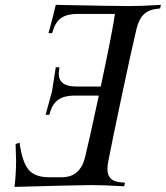

<svg xmlns="http://www.w3.org/2000/svg" viewBox="-20 -752 669 775"><path d="M378.9 -366.2H280.8Q240.7 -366.2 217 -350.6Q193.4 -335 183.1 -302.2L178.7 -288.6H164.1Q188.5 -376.5 189.9 -383.1Q191.4 -389.6 205.1 -480.5H219.7L218.3 -466.8Q217.3 -459 217.3 -455.1Q217.3 -428.7 234.6 -415.8Q252 -402.8 288.6 -402.8H386.7Q435.5 -631.8 443.8 -695.8H292Q251.5 -695.8 228.3 -680.2Q205.1 -664.6 194.8 -631.8L190.4 -618.2H175.8Q197.3 -696.3 205.1 -732.4Q441.4 -727.5 501.5 -727.5Q554.2 -727.5 629.4 -732.4L626.5 -717.8L612.3 -716.3Q578.6 -712.4 559.1 -692.6Q539.6 -672.9 530.3 -632.3Q511.2 -552.2 472.2 -368.4Q433.1 -184.6 417 -100.1Q413.6 -84.5 413.6 -70.3Q413.6 -21 463.9 -16.6L484.4 -14.6L481.4 0Q400.4 -4.9 348.1 -4.9Q299.8 -4.9 38.6 2.4Q44.9 -50.8 44.9 -105Q44.9 -125 43 -170.9L59.1 -175.8Q69.3 -98.6 95 -67.6Q120.6 -36.6 177.7 -36.6H230Q303.2 -36.6 323.2 -116.7Q337.4 -172.9 378.9 -366.2Z"/></svg>

Font: Flanker
Style: Italic
Weight: 400
Italic angle: -12°
Designer: Flanker
Version: Version 2.027